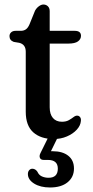

<svg xmlns="http://www.w3.org/2000/svg" viewBox="-20 -607 410 850"><path d="M65 -417.5 41 -421.5Q22 -428.5 22 -447Q22 -457 29.2 -463.8Q36.5 -470.5 49 -470.5H72Q85 -470.5 94.2 -476.8Q103.5 -483 110.5 -499L135 -559.5Q141.5 -571.5 152 -579.2Q162.5 -587 172 -587Q184 -587 192 -579.2Q200 -571.5 200 -557.5V-470.5H311Q338.5 -470.5 338.5 -448.5Q338.5 -433.5 325.2 -423.8Q312 -414 282 -414H200V-132Q200 -101.5 214.2 -84.8Q228.5 -68 254 -68Q272.5 -68 284.8 -75Q297 -82 305.8 -88.8Q314.5 -95.5 322 -95Q329.5 -95 334.5 -88.5Q339.5 -82 338 -71Q336.5 -51 319.8 -32.8Q303 -14.5 276.2 -3Q249.5 8.5 218 8.5Q160.5 8.5 127.2 -21.2Q94 -51 94 -112V-378Q94 -410.5 65 -417.5ZM198.5 -9H240.5L205.5 62.5Q209.5 62.5 213.5 62.5Q257 62.5 282.2 82.5Q307.5 102.5 307.5 139Q307.5 177 279.2 200Q251 223 201.5 223Q159 223 131.2 205.8Q103.5 188.5 103.5 163.5Q103.5 153 109.2 146.5Q115 140 123 140Q136.5 140 145.5 153Q152 168 165.5 174Q179 180 195 180Q236 180 236 139.5Q236 101 192 101H174Q160.5 101 156.8 92Q153 83 159 71Z"/></svg>

Font: Fraunces 9pt S100
Style: Regular
Weight: 400
Version: Version 1.000; ttfautohint (v1.8.3)